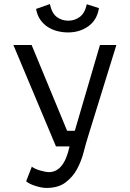

<svg xmlns="http://www.w3.org/2000/svg" viewBox="-20 -722 640 947"><path d="M311 -77H349L473 -500H554L415 -51Q404 -16 392.5 28.5Q381 73 360 112Q339 151 303 178Q267 205 209 205Q196 205 181.5 202Q167 199 153 194.5Q139 190 127 184Q115 178 109 172L137 100Q143 105 153.5 110Q164 115 176.5 118.5Q189 122 201 124.5Q213 127 221 127Q296 127 323 0H256L46 -500H136ZM226 -702Q236 -656 260.5 -638Q285 -620 317 -620Q349 -620 374 -639Q399 -658 408 -701L468 -682Q459 -624 416.5 -593Q374 -562 315 -562Q288 -562 261.5 -569Q235 -576 214 -590Q193 -604 178 -626Q163 -648 158 -678Z"/></svg>

Font: PT Mono
Style: Regular
Weight: 400
Monospace: yes
Designer: A.Korolkova, I.Chaeva
Foundry: ParaType Ltd
Version: Version 1.001W OFL